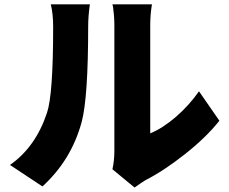

<svg xmlns="http://www.w3.org/2000/svg" viewBox="-20 -793 1040 873"><path d="M172.9 54.7 25.4 -43Q141.6 -124 193.4 -279.3Q221.7 -361.3 221.7 -669.9Q221.7 -730.5 210.9 -773.4H388.7Q380.9 -719.7 380.9 -671.9Q380.9 -350.6 351.6 -239.3Q304.7 -65.4 172.9 54.7ZM591.8 59.6 491.2 -23.4Q500 -62.5 500 -106.4V-679.7Q500 -701.2 498 -724.6Q496.1 -748 494.1 -760.7L491.2 -773.4H670.9Q663.1 -727.5 663.1 -678.7V-186.5Q719.7 -210 779.3 -261.2Q838.9 -312.5 884.8 -377.9L977.5 -244.1Q918 -168.9 821.8 -92.8Q725.6 -16.6 639.6 27.3Q630.9 32.2 591.8 59.6Z"/></svg>

Font: GenEi Gothic M Heavy
Style: Regular
Weight: 800
Designer: o_tamon (Modified); [Source Han Sans]
Ryoko NISHIZUKA  (kana & ideographs); Paul D. Hunt (Latin, Greek & Cyrillic); Wenl
Version: Version 1.1a;Original Version 1.004